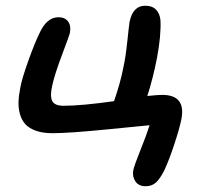

<svg xmlns="http://www.w3.org/2000/svg" viewBox="-20 -521 712 670"><path d="M487.8 128.9Q463.9 128.9 452.6 112.1Q441.4 95.2 444.8 74.2Q448.7 55.7 470.2 2.4Q491.7 -50.8 502 -84Q489.7 -83 355.5 -69.6Q221.2 -56.2 163.1 -56.2Q129.4 -56.2 105.5 -64.7Q81.5 -73.2 68.6 -87.4Q55.7 -101.6 49.8 -122.3Q43.9 -143.1 44.7 -165.5Q45.4 -188 50.8 -214.8Q56.2 -245.6 78.6 -308.3Q101.1 -371.1 117.2 -403.8Q142.6 -460.9 184.1 -460.9Q206.1 -460.9 217.3 -446.3Q228.5 -431.6 224.1 -407.2Q222.7 -398.9 197 -331.1Q171.4 -263.2 163.1 -226.1Q153.8 -188 161.6 -169.9Q169.4 -151.9 202.1 -151.9Q264.2 -151.9 377.9 -168Q399.9 -231 410.2 -284.2Q418.5 -320.8 424.3 -377Q430.2 -433.1 432.1 -444.8Q443.8 -501 486.8 -501Q511.2 -501 524.4 -487.5Q537.6 -474.1 540 -450.2Q542.5 -396.5 527.8 -318.8Q514.6 -250 494.1 -186Q530.3 -189.9 545.9 -189.9Q629.9 -189.9 612.8 -104Q606 -71.3 588.6 -18.6Q571.3 34.2 554.2 71.8Q539.6 101.1 525.1 115Q510.7 128.9 487.8 128.9Z"/></svg>

Font: Shantell Sans Irregular
Style: Italic
Weight: 500
Italic angle: -11.31°
Designer: Stephen Nixon, Anya Danilova, Shantell Martin
Foundry: Arrow Type
Version: Version 1.006;[9816181b4]